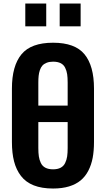

<svg xmlns="http://www.w3.org/2000/svg" viewBox="-20 -1062 604 1093"><path d="M319.8 -912.1V-1042H439V-912.1ZM124 -912.1V-1042H243.2V-912.1ZM282.2 11.2Q217.8 11.2 172.1 -6.8Q126.5 -24.9 99.4 -60.3Q72.3 -95.7 60.1 -143.1Q47.9 -190.4 47.9 -253.9V-558.1Q47.9 -687 102.3 -752.9Q156.7 -818.8 282.2 -818.8Q407.2 -818.8 461.2 -752.9Q515.1 -687 515.1 -558.1V-253.9Q515.1 -203.6 507.6 -163.6Q500 -123.5 482.9 -90.3Q465.8 -57.1 439 -34.9Q412.1 -12.7 372.8 -0.7Q333.5 11.2 282.2 11.2ZM198.2 -591.8V-460.9H365.2V-591.8Q365.2 -620.1 362.3 -639.6Q359.4 -659.2 350.8 -676.5Q342.3 -693.8 325.2 -702.4Q308.1 -710.9 282.2 -710.9Q261.2 -710.9 245.8 -704.8Q230.5 -698.7 221.4 -688.7Q212.4 -678.7 207 -662.8Q201.7 -647 200 -630.4Q198.2 -613.8 198.2 -591.8ZM282.2 -98.1Q308.1 -98.1 325.2 -107.2Q342.3 -116.2 350.8 -134Q359.4 -151.9 362.3 -171.6Q365.2 -191.4 365.2 -219.2V-367.2H198.2V-219.2Q198.2 -190.9 201.2 -171.4Q204.1 -151.9 212.6 -134Q221.2 -116.2 238.5 -107.2Q255.9 -98.1 282.2 -98.1Z"/></svg>

Font: Oswald Medium
Style: Regular
Weight: 500
Designer: Vernon Adams
Foundry: Vernon Adams
Version: Version 4.103